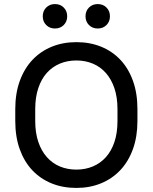

<svg xmlns="http://www.w3.org/2000/svg" viewBox="-20 -915 750 943"><path d="M355 8Q288 8 233 -14.5Q178 -37 138.5 -79Q99 -121 77 -182Q55 -243 55 -321V-379Q55 -456 77 -517Q99 -578 139 -620.5Q179 -663 234 -685.5Q289 -708 355 -708Q422 -708 477 -685.5Q532 -663 571.5 -621Q611 -579 633 -518Q655 -457 655 -379V-321Q655 -244 633 -183Q611 -122 571 -79.5Q531 -37 476 -14.5Q421 8 355 8ZM355 -82Q399 -82 436 -97.5Q473 -113 500 -143Q527 -173 542 -217.5Q557 -262 557 -321V-379Q557 -437 542 -481.5Q527 -526 500 -556.5Q473 -587 436 -602.5Q399 -618 355 -618Q311 -618 274 -602.5Q237 -587 210 -557Q183 -527 168 -482Q153 -437 153 -379V-321Q153 -263 168 -218.5Q183 -174 210 -143.5Q237 -113 274 -97.5Q311 -82 355 -82ZM250 -775Q224 -775 207 -792Q190 -809 190 -835Q190 -861 207 -878Q224 -895 250 -895Q276 -895 293 -878Q310 -861 310 -835Q310 -809 293 -792Q276 -775 250 -775ZM460 -775Q434 -775 417 -792Q400 -809 400 -835Q400 -861 417 -878Q434 -895 460 -895Q486 -895 503 -878Q520 -861 520 -835Q520 -809 503 -792Q486 -775 460 -775Z"/></svg>

Font: PT Root UI Web Medium
Style: Regular
Weight: 500
Designer: Vitaly Kuzmin
Foundry: ParaType Ltd.
Version: Version 1.001W